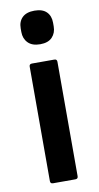

<svg xmlns="http://www.w3.org/2000/svg" viewBox="-82 -739 399 777"><g transform="rotate(-10 117.0 -350.5)"><path d="M71 0Q60 0 60 -11V-481Q60 -492 71 -492H163Q174 -492 174 -481V-11Q174 0 163 0ZM118 -563Q85 -563 68 -580.5Q51 -598 51 -625V-640Q51 -668 68 -684.5Q85 -701 118 -701Q151 -701 167.5 -684.5Q184 -668 184 -640V-625Q184 -598 167.5 -580.5Q151 -563 118 -563Z"/></g></svg>

Font: Sofia Sans Semi Condensed
Style: Bold
Weight: 700
Designer: Botio Nikoltchev, Ani Petrova
Foundry: lettersoup
Version: Version 4.100; ttfautohint (v1.8.4.7-5d5b)